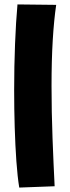

<svg xmlns="http://www.w3.org/2000/svg" viewBox="-20 -800 316 868"><path d="M67 48Q59 -1 54 -71.5Q49 -142 46.5 -224.5Q44 -307 44 -393Q44 -500 48 -601.5Q52 -703 59 -780L234 -778Q224 -710 218.5 -619Q213 -528 213 -412Q213 -294 217.5 -175Q222 -56 227 42Z"/></svg>

Font: KN Bobohei
Style: Bold
Weight: 700
Designer: Kingnam Type Foundry
Version: Version 1.710;March 18, 2023